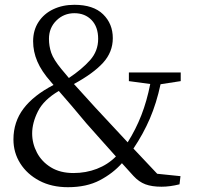

<svg xmlns="http://www.w3.org/2000/svg" viewBox="-20 -766 820 800"><path d="M286 -45Q338 -45 383.5 -62.5Q429 -80 463 -114Q430 -151 400 -184.5Q370 -218 340 -252Q305 -294 279.5 -324Q254 -354 225 -387Q162 -350 138 -302Q114 -254 114 -210Q114 -168 134 -130Q154 -92 192.5 -68.5Q231 -45 286 -45ZM184 -604Q184 -574 193.5 -546Q203 -518 236 -478Q244 -468 252 -459Q260 -450 267 -441Q321 -477 355 -515Q389 -553 389 -604Q389 -654 361.5 -682.5Q334 -711 290 -711Q246 -711 215 -680.5Q184 -650 184 -604ZM733 -428 649 -415Q632 -336 604.5 -272Q577 -208 536 -147L635 -42L732 -32L728 2Q688 12 653 12Q613 12 586 2Q559 -8 536 -33L488 -86Q451 -44 396 -15Q341 14 263 14Q195 14 144 -13Q93 -40 64.5 -85Q36 -130 36 -185Q36 -258 78 -313.5Q120 -369 203 -412L192 -425Q153 -469 135.5 -510Q118 -551 118 -594Q118 -640 140.5 -674.5Q163 -709 202 -727.5Q241 -746 290 -746Q369 -746 409.5 -706.5Q450 -667 450 -607Q450 -549 409.5 -504.5Q369 -460 288 -416Q307 -395 328 -372Q349 -349 377 -318Q412 -280 444.5 -245.5Q477 -211 512 -173Q546 -227 569 -286Q592 -345 606 -416L517 -428V-464H733Z"/></svg>

Font: Shippori Mincho TTF
Style: Regular
Weight: 400
Version: Version 2.100